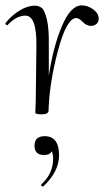

<svg xmlns="http://www.w3.org/2000/svg" viewBox="-34 -416 412 712"><path d="M269 -396Q292 -396 312 -381Q332 -366 332 -347Q332 -334 323.5 -327Q315 -320 304 -320Q287 -320 273 -334.5Q259 -349 249 -349Q213 -349 181 -228.5Q149 -108 146 -6Q146 8 120 8Q98 8 97 2Q97 1 97.5 -12Q98 -25 98.5 -43Q99 -61 99 -74L101 -249Q102 -358 60 -358Q27 -358 -6 -323Q-7 -322 -9 -322.5Q-11 -323 -12.5 -325.5Q-14 -328 -14 -330Q10 -360 39.5 -377.5Q69 -395 94 -395Q111 -395 121.5 -386Q132 -377 140 -343Q148 -309 147 -249V-135Q163 -242 195.5 -319Q228 -396 269 -396ZM132 89Q185 89 185 160Q185 220 127 275Q125 276 122.5 275Q120 274 119 272Q118 270 119 268Q163 228 163 173Q163 155 158 145Q150 159 130 159Q94 159 94 124Q94 89 132 89Z"/></svg>

Font: Cormorant Upright Light
Style: Regular
Weight: 300
Designer: Christian Thalmann (Catharsis Fonts)
Foundry: Catharsis Fonts
Version: Version 3.302;PS 003.302;hotconv 1.0.88;makeotf.lib2.5.64775